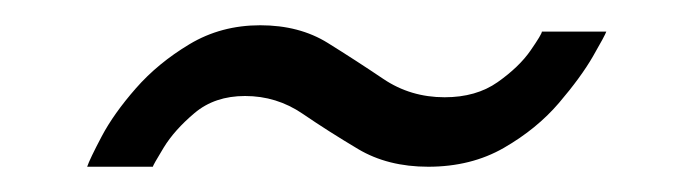

<svg xmlns="http://www.w3.org/2000/svg" viewBox="-20 -369 553 152"><path d="M49 -237Q51 -243 60.5 -261Q70 -279 87.5 -299Q105 -319 130 -334Q155 -349 186 -349Q217 -349 239.5 -335Q262 -321 283.5 -306.5Q305 -292 332 -292Q357 -292 374 -304Q391 -316 400 -329Q409 -342 409 -344H460Q459 -341 449.5 -324.5Q440 -308 422.5 -287.5Q405 -267 379 -252Q353 -237 319 -237Q287 -237 263.5 -251Q240 -265 219.5 -279Q199 -293 174 -293Q150 -293 134 -279.5Q118 -266 109.5 -252Q101 -238 101 -237Z"/></svg>

Font: Raleway Medium
Style: Italic
Weight: 500
Italic angle: -12°
Designer: Matt McInerney, Pablo Impallari, Rodrigo Fuenzalida
Foundry: Matt McInerney, Pablo Impallari, Rodrigo Fuenzalida
Version: Version 4.026